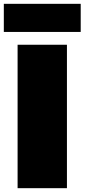

<svg xmlns="http://www.w3.org/2000/svg" viewBox="-32 -984 442 1004"><path d="M-12 -817V-964H390V-817ZM60 -750H318V0H60Z"/></svg>

Font: Unbounded Black
Style: Regular
Weight: 900
Designer: Luke Prowse, Jean-Baptiste Morizot, Fátima Lázaro, Florian Runge
Foundry: NaN
Version: Version 1.701;gftools[0.9.28.dev5+ged2979d]